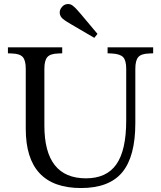

<svg xmlns="http://www.w3.org/2000/svg" viewBox="-20 -939 813 969"><path d="M389 10Q110 10 110 -289V-592Q110 -634 95 -651Q80 -668 41 -669L20 -670V-700H294V-670L273 -669Q234 -668 219 -651Q204 -634 204 -592V-305Q204 -39 414 -39Q518 -39 567.5 -110Q617 -181 617 -331V-592Q617 -634 601.5 -650.5Q586 -667 544 -669L523 -670V-700H753V-670L732 -669Q693 -668 678 -651Q663 -634 663 -592V-318Q663 -149 597 -69.5Q531 10 389 10ZM456 -748 343 -814Q330 -822 319 -828.5Q308 -835 297 -844Q283 -856 281.5 -872.5Q280 -889 292 -903Q303 -917 320 -918.5Q337 -920 350 -908Q361 -899 369.5 -889Q378 -879 388 -868L472 -768Z"/></svg>

Font: Hedvig Letters Serif 24pt 24pt
Style: Regular
Weight: 400
Version: Version 1.000